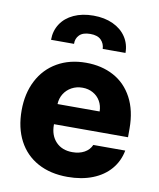

<svg xmlns="http://www.w3.org/2000/svg" viewBox="-86 -831 754 908"><g transform="rotate(10 291.0 -377.0)"><path d="M32.2 -262.7Q32.2 -344.2 64.5 -406.5Q96.7 -468.8 156 -502.9Q215.3 -537.1 293.9 -537.1Q369.1 -537.1 427 -505.9Q484.9 -474.6 517.3 -413.6Q549.8 -352.5 549.8 -266.6V-224.6H194.3V-221.7Q194.3 -170.4 223.6 -139.9Q252.9 -109.4 302.7 -109.4Q335.9 -109.4 360.1 -122.8Q384.3 -136.2 394.5 -160.2H547.9Q538.1 -108.4 505.4 -70.1Q472.7 -31.7 420.2 -11Q367.7 9.8 299.8 9.8Q217.3 9.8 157 -23.2Q96.7 -56.2 64.5 -117.4Q32.2 -178.7 32.2 -262.7ZM396.5 -321.3Q396 -349.1 383.3 -371.1Q370.6 -393.1 348.1 -405.5Q325.7 -418 297.9 -418Q269 -418 245.8 -405.3Q222.7 -392.6 209 -370.6Q195.3 -348.6 194.3 -321.3ZM290 -762.7Q343.3 -762.7 383.8 -743.9Q424.3 -725.1 446.5 -691.7Q468.8 -658.2 468.8 -615.2H359.4Q358.4 -640.6 341.6 -657.7Q324.7 -674.8 290 -674.8Q254.4 -674.8 237.5 -657.7Q220.7 -640.6 221.7 -615.2H111.3Q111.3 -658.2 133.1 -691.7Q154.8 -725.1 195.3 -743.9Q235.8 -762.7 290 -762.7Z"/></g></svg>

Font: Pretendard JP ExtraBold
Style: Regular
Weight: 800
Designer: Base glyphs from Inter by Rasmus Andersson; Hangeul glyphs from Noto Sans CJK(Source Han Sans) by Jang Soo-young and Kan
Foundry: Kil Hyung-jin
Version: Version 1.309